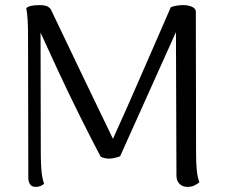

<svg xmlns="http://www.w3.org/2000/svg" viewBox="-20 -722 885 753"><path d="M749 -114Q749 -85 751.5 -57Q754 -29 762 -7Q756 -2 744 4.5Q732 11 715 11Q696 11 684 -1Q672 -13 672 -33L670 -603L683 -625L451 -109Q429 -101 411 -100Q393 -99 375 -107Q334 -185 291.5 -270.5Q249 -356 208 -444Q167 -532 129 -616L139 -606L140 -114Q140 -85 142.5 -54Q145 -23 153 -1Q147 4 139 7.5Q131 11 120 11Q105 11 98 1Q91 -9 91 -26L90 -579Q90 -616 88.5 -642.5Q87 -669 83 -690Q89 -696 102 -699Q115 -702 137 -702Q152 -702 162 -698.5Q172 -695 179 -686Q242 -554 305 -422.5Q368 -291 430 -163L416 -162Q444 -223 474 -291Q504 -359 534.5 -429Q565 -499 594.5 -566.5Q624 -634 650 -694Q664 -699 677 -700.5Q690 -702 699 -702Q718 -702 732.5 -695.5Q747 -689 748 -678Z"/></svg>

Font: Arima Thin
Style: Regular
Weight: 400
Version: Version 1.100